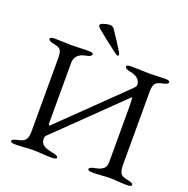

<svg xmlns="http://www.w3.org/2000/svg" viewBox="-146 -976 1094 1118"><g transform="rotate(20 401.5 -416.5)"><path d="M432 -694Q347 -758 302 -796Q289 -808 289 -815Q289 -824 311 -831Q333 -838 347 -838Q365 -838 374 -825Q416 -764 451 -706Q456 -698 456 -691Q456 -685 450 -685Q444 -685 432 -694ZM210 -551V-181Q210 -170 213 -167.5Q216 -165 221 -170L601 -539Q616 -554 616 -562Q616 -610 551 -622Q518 -628 518 -642Q518 -653 547 -653Q575 -653 608.5 -651.5Q642 -650 663 -650Q679 -650 703 -651.5Q727 -653 756 -653Q785 -653 785 -642Q785 -628 752 -622Q717 -616 707 -600Q697 -584 697 -552V-100Q697 -61 707.5 -45.5Q718 -30 754 -24Q787 -18 787 -6Q787 5 758 5Q729 5 700 2.5Q671 0 652 0Q632 0 603 2.5Q574 5 545 5Q516 5 516 -6Q516 -18 549 -24Q583 -30 599.5 -43.5Q616 -57 616 -85V-434Q616 -485 612 -485Q610 -485 606 -481L218 -104Q211 -97 211 -85Q211 -56 230 -43.5Q249 -31 289 -24Q322 -18 322 -6Q322 5 293 5Q265 5 231.5 2.5Q198 0 176 0Q156 0 125 2.5Q94 5 66 5Q37 5 37 -6Q37 -18 70 -24Q106 -31 118 -46.5Q130 -62 130 -99V-551Q130 -588 121 -602Q112 -616 77 -622Q44 -628 44 -642Q44 -653 73 -653Q102 -653 130 -651.5Q158 -650 176 -650Q195 -650 224 -651.5Q253 -653 282 -653Q311 -653 311 -642Q311 -628 278 -622Q210 -610 210 -551Z"/></g></svg>

Font: EB Garamond SC 12
Style: Regular
Weight: 400
Version: Version 0.016 ; ttfautohint (v0.97) -l 8 -r 50 -G 200 -x 0 -